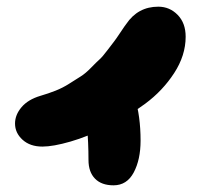

<svg xmlns="http://www.w3.org/2000/svg" viewBox="-20 -563 601 575"><path d="M107 -124Q139 -124 191 -139Q243 -154 303 -184Q363 -214 415 -252.5Q467 -291 501.5 -344Q536 -397 536 -453Q536 -494 512 -518.5Q488 -543 454 -543Q393 -543 358 -491Q356 -489 341 -466.5Q326 -444 321.5 -438.5Q317 -433 302 -413Q287 -393 278 -385Q269 -377 252.5 -360Q236 -343 221.5 -334Q207 -325 187.5 -312.5Q168 -300 146.5 -291.5Q125 -283 101 -276Q64 -265 44.5 -242Q25 -219 25 -193Q25 -165 47.5 -144.5Q70 -124 107 -124ZM320 -8Q360 -8 380.5 -46.5Q401 -85 401 -142Q401 -215 383.5 -272Q366 -329 327 -329Q295 -329 265.5 -308Q236 -287 236 -258Q236 -235 240.5 -185.5Q245 -136 245 -84Q245 -48 264.5 -28Q284 -8 320 -8Z"/></svg>

Font: Cherry Bomb
Style: Regular
Weight: 400
Designer: satsuyako
Foundry: satsuyako
Version: Version 4.0